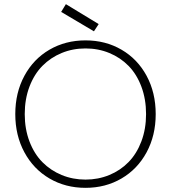

<svg xmlns="http://www.w3.org/2000/svg" viewBox="-20 -904 830 932"><path d="M735.8 -350.1Q735.8 -246.6 691.7 -164.8Q647.5 -83 569.8 -37.6Q492.2 7.8 395 7.8Q297.9 7.8 220.2 -37.6Q142.6 -83 98.4 -164.8Q54.2 -246.6 54.2 -350.1Q54.2 -454.1 98.4 -535.9Q142.6 -617.7 220.2 -662.8Q297.9 -708 395 -708Q492.2 -708 569.8 -662.8Q647.5 -617.7 691.7 -535.9Q735.8 -454.1 735.8 -350.1ZM100.1 -350.1Q100.1 -277.8 123 -217.5Q146 -157.2 185.8 -116.9Q225.6 -76.7 279.5 -54.4Q333.5 -32.2 395 -32.2Q456.5 -32.2 510.5 -54.4Q564.5 -76.7 604 -117.2Q643.6 -157.7 666.3 -217.8Q689 -277.8 689 -350.1Q689 -422.9 666.3 -483.4Q643.6 -543.9 604 -584.2Q564.5 -624.5 510.7 -646.7Q457 -668.9 395 -668.9Q333 -668.9 279.3 -646.7Q225.6 -624.5 185.8 -584.2Q146 -543.9 123 -483.4Q100.1 -422.9 100.1 -350.1ZM276.9 -846.2 299.8 -883.8 459 -787.1 436 -752Z"/></svg>

Font: SVN-Poppins ExtraLight
Style: Regular
Weight: 200
Designer: Ninad Kale (Devanagari), Jonny Pinhorn (Latin)
Foundry: Indian Type Foundry
Version: Version 3.002 2017